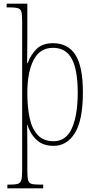

<svg xmlns="http://www.w3.org/2000/svg" viewBox="-20 -780 522 1040"><path d="M20 240V220H33Q63 220 77 215.5Q91 211 95.5 195Q100 179 100 143V-664Q100 -700 96 -715.5Q92 -731 77 -735.5Q62 -740 30 -740H16V-760H128V-564Q128 -532 127.5 -501Q127 -470 127 -438H130Q147 -485 179 -515.5Q211 -546 267 -546Q348 -546 388.5 -483Q429 -420 429 -279Q429 -130 386 -60Q343 10 270 10Q214 10 179.5 -21Q145 -52 128 -105H127Q127 -88 127.5 -58Q128 -28 128 14V143Q128 179 132 195Q136 211 150 215.5Q164 220 195 220H214V240ZM270 -15Q338 -15 369.5 -85.5Q401 -156 401 -278Q401 -401 369 -461Q337 -521 267 -521Q196 -521 162 -455Q128 -389 128 -277Q128 -198 141 -139Q154 -80 185.5 -47.5Q217 -15 270 -15Z"/></svg>

Font: Noto Serif Tamil Condensed Thin
Style: Italic
Weight: 100
Width: 3
Italic angle: -12°
Designer: Indian Type Foundry, Tom Grace, and the Monotype Design Team
Foundry: Monotype Imaging Inc.
Version: Version 2.003; ttfautohint (v1.8.4.7-5d5b)